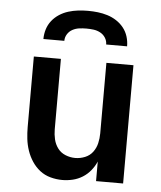

<svg xmlns="http://www.w3.org/2000/svg" viewBox="-53 -786 706 841"><g transform="rotate(5 300.0 -366.0)"><path d="M252 8Q226 8 200 1Q174 -6 153.5 -22Q133 -38 118.5 -60Q104 -82 95.5 -107Q87 -132 84 -158Q81 -184 81 -210V-520H200V-210Q200 -188 205 -166.5Q210 -145 223 -127.5Q236 -110 257 -101.5Q278 -93 300 -93Q322 -93 343 -101.5Q364 -110 377 -127.5Q390 -145 395 -166.5Q400 -188 400 -210V-520H519V0H400V-86Q391 -65 376 -46.5Q361 -28 341 -15.5Q321 -3 298 2.5Q275 8 252 8ZM116 -600Q116 -622 122.5 -643Q129 -664 142.5 -681Q156 -698 174.5 -710Q193 -722 214 -728.5Q235 -735 256.5 -737.5Q278 -740 300 -740Q322 -740 343.5 -737.5Q365 -735 386 -728.5Q407 -722 425.5 -710Q444 -698 457.5 -681Q471 -664 477.5 -643Q484 -622 484 -600H392Q392 -616 383.5 -629.5Q375 -643 361 -650.5Q347 -658 331.5 -660Q316 -662 300 -662Q284 -662 268.5 -660Q253 -658 239 -650.5Q225 -643 216.5 -629.5Q208 -616 208 -600Z"/></g></svg>

Font: Iosevka SS04 Extended
Style: Bold
Weight: 700
Width: 7
Monospace: yes
Designer: Belleve Invis
Foundry: Belleve Invis
Version: Version 19.0.0; ttfautohint (v1.8.4)